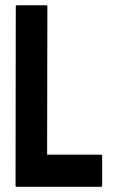

<svg xmlns="http://www.w3.org/2000/svg" viewBox="-20 -716 437 736"><path d="M366.7 0H43.5Q39.6 0 39.6 -4.9L40.5 -690.9Q40.5 -695.8 45.4 -695.8H156.7Q161.6 -695.8 161.6 -690.9L160.6 -123H366.7Q371.6 -123 371.6 -118.2V-4.9Q371.6 0 366.7 0Z"/></svg>

Font: WRV
Style: Display
Weight: 400
Designer: Will Viles x Danh Hong
Version: Version 8.001; ttfautohint (v1.8.3)